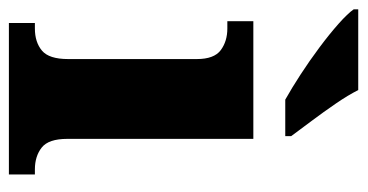

<svg xmlns="http://www.w3.org/2000/svg" viewBox="-228 -594 806 421"><g transform="rotate(90 174.5 -383.0)"><path d="M14 0V-57H26Q56 -57 74.5 -72.5Q93 -88 93 -130V-412Q93 -450 73.5 -464.5Q54 -479 26 -479H10V-536H268V-128Q268 -87 287 -72Q306 -57 335 -57H346V0ZM182 -606Q157 -620 127 -639.5Q97 -659 67.5 -681Q38 -703 15.5 -723Q-7 -743 -16 -756V-766H161Q172 -744 190.5 -717Q209 -690 228.5 -664Q248 -638 262 -619V-606Z"/></g></svg>

Font: Noto Serif Lao ExtraBold
Style: Regular
Weight: 800
Designer: Monotype Design Team
Foundry: Monotype Imaging Inc.
Version: Version 2.003; ttfautohint (v1.8.4.7-5d5b)